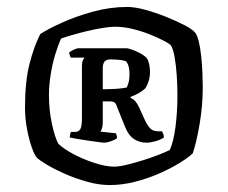

<svg xmlns="http://www.w3.org/2000/svg" viewBox="-20 -752 656 553"><path d="M296 -219Q265 -219 231 -228.5Q197 -238 166.5 -251.5Q136 -265 114.5 -278Q93 -291 86 -298Q79 -306 71 -329Q63 -352 57.5 -382Q52 -412 52 -442Q52 -517 65 -568Q78 -619 96 -654Q119 -669 159 -687Q199 -705 248 -718.5Q297 -732 347 -732Q368 -732 397.5 -724Q427 -716 457 -704Q487 -692 510.5 -680Q534 -668 542 -658Q548 -651 552.5 -632.5Q557 -614 559.5 -590Q562 -566 563 -542Q564 -518 564 -501Q564 -448 555 -395Q546 -342 535 -310Q522 -298 497 -282.5Q472 -267 439 -252.5Q406 -238 369 -228.5Q332 -219 296 -219ZM309 -272Q323 -272 345.5 -277.5Q368 -283 392 -290.5Q416 -298 436.5 -306Q457 -314 469 -320Q480 -344 485.5 -387Q491 -430 491 -477Q491 -507 489 -535.5Q487 -564 483 -587Q479 -610 473 -620Q470 -625 453 -634Q436 -643 412.5 -652.5Q389 -662 362.5 -668.5Q336 -675 311 -675Q297 -675 275.5 -671.5Q254 -668 231 -662.5Q208 -657 187.5 -651Q167 -645 156 -641Q148 -624 139.5 -596.5Q131 -569 126 -537.5Q121 -506 121 -479Q121 -435 129.5 -395.5Q138 -356 148 -338Q162 -324 191 -308.5Q220 -293 252.5 -282.5Q285 -272 309 -272ZM279 -341Q276 -341 262 -343Q248 -345 230.5 -347.5Q213 -350 199 -352.5Q185 -355 181 -356Q181 -361 182 -365Q183 -369 184 -372H196Q206 -372 211 -379.5Q216 -387 216 -412V-558Q216 -575 219.5 -580Q223 -585 223 -586H184Q182 -589 181 -593Q180 -597 179 -600Q182 -604 191.5 -608.5Q201 -613 205 -613H346Q361 -610 379 -601Q397 -592 403 -584Q407 -579 409.5 -567.5Q412 -556 412 -546Q412 -530 408 -518Q404 -506 399 -498Q392 -491 380 -484Q368 -477 356 -473V-470Q364 -467 370 -460Q376 -453 382 -440L395 -411Q403 -393 411.5 -383.5Q420 -374 434 -374H446Q448 -372 450 -367Q452 -362 452 -356Q442 -349 427 -345Q412 -341 402 -341Q382 -341 366 -351.5Q350 -362 340 -387L316 -447Q314 -454 309.5 -457Q305 -460 298 -460H276V-400Q276 -391 274 -383.5Q272 -376 269 -373L314 -368Q315 -365 316 -361.5Q317 -358 317 -354Q311 -349 299 -345Q287 -341 279 -341ZM276 -495Q293 -495 312 -496Q331 -497 345 -500Q349 -508 351 -517Q353 -526 353 -539Q353 -551 350.5 -560.5Q348 -570 342 -576Q333 -579 319.5 -580Q306 -581 299 -581Q286 -581 281 -574.5Q276 -568 276 -556Z"/></svg>

Font: Texturina Medium 12pt
Style: Bold
Weight: 700
Version: Version 1.002